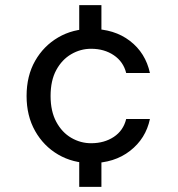

<svg xmlns="http://www.w3.org/2000/svg" viewBox="-20 -620 690 744"><path d="M333 12Q262 12 205.5 -21Q149 -54 116 -112.5Q83 -171 83 -248Q83 -326 116 -384Q149 -442 205.5 -475Q262 -508 333 -508Q423 -508 483.5 -461.5Q544 -415 561 -337H469Q458 -381 421 -406Q384 -431 333 -431Q292 -431 256 -410Q220 -389 198 -348.5Q176 -308 176 -248Q176 -189 198 -148Q220 -107 256 -86Q292 -65 333 -65Q384 -65 421 -89.5Q458 -114 469 -159H561Q545 -83 484 -35.5Q423 12 333 12ZM287 104V-44H373V104ZM287 -452V-600H373V-452Z"/></svg>

Font: Host Grotesk Light
Style: Regular
Weight: 400
Version: Version 1.003